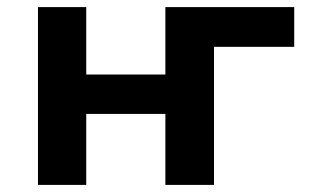

<svg xmlns="http://www.w3.org/2000/svg" viewBox="-20 -521 873 541"><path d="M87 0V-501H223V-311H446V-501H809V-389H583V0H446V-200H223V0Z"/></svg>

Font: Nunito Sans 7pt
Style: Bold
Weight: 700
Designer: Vernon Adams
Foundry: Vernon Adams
Version: Version 3.101;gftools[0.9.27]